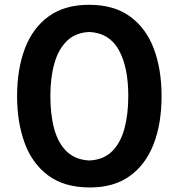

<svg xmlns="http://www.w3.org/2000/svg" viewBox="-20 -785 759 817"><path d="M362.8 12.7Q253.4 12.7 184.8 -38.6Q116.2 -89.8 84.5 -177.7Q52.7 -265.6 52.7 -375.5Q52.7 -490.7 85.9 -578.4Q119.1 -666 187 -715.3Q254.9 -764.6 358.9 -764.6Q464.4 -764.6 532.7 -715.3Q601.1 -666 634.3 -578.4Q667.5 -490.7 667.5 -376Q667.5 -258.3 633.3 -170.9Q599.1 -83.5 531.5 -35.4Q463.9 12.7 362.8 12.7ZM360.4 -102.1Q419.9 -105 456.3 -140.6Q492.7 -176.3 509.3 -237.1Q525.9 -297.9 525.9 -376Q525.9 -500 485.4 -572.5Q444.8 -645 360.4 -648.9Q302.2 -646.5 265.6 -611.6Q229 -576.7 211.7 -516.1Q194.3 -455.6 194.3 -376Q194.3 -296.9 210.9 -236.1Q227.5 -175.3 264.2 -140.1Q300.8 -105 360.4 -102.1Z"/></svg>

Font: Pinar DS1 SemiBold
Style: Regular
Weight: 600
Designer: Amin Abedi
Version: Version 3.000